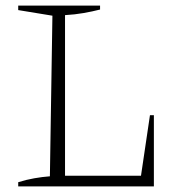

<svg xmlns="http://www.w3.org/2000/svg" viewBox="-20 -665 625 685"><path d="M515 -254H529V0H45V-15Q74 -24 102.5 -29Q131 -34 158 -36L167 -609L45 -629V-645H337V-631Q310 -624 278.5 -618.5Q247 -613 212 -611V-38H483Z"/></svg>

Font: Piazzolla SC ExtraLight
Style: Regular
Weight: 200
Designer: Juan Pablo del Peral
Foundry: Huerta Tipografica
Version: Version 1.330